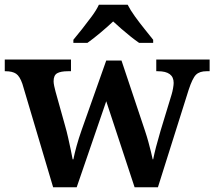

<svg xmlns="http://www.w3.org/2000/svg" viewBox="-22 -786 900 806"><path d="M72 -434Q61 -466 45.5 -476.5Q30 -487 1 -487H-2V-536H276V-487H263Q233 -487 218 -478.5Q203 -470 203 -445Q203 -437 205.5 -425Q208 -413 211 -402L251 -259Q258 -235 264 -208Q270 -181 275 -157.5Q280 -134 283 -117H286Q291 -142 299.5 -173Q308 -204 321 -241L424 -532H488L587 -236Q595 -212 601 -190Q607 -168 611.5 -149.5Q616 -131 619 -117H621Q626 -142 633 -169Q640 -196 652 -237L698 -388Q702 -401 704.5 -415.5Q707 -430 707 -438Q707 -487 641 -487H634V-536H858V-487H845Q816 -487 801 -472.5Q786 -458 770 -409L641 0H543L424 -361L300 0H201ZM286 -619Q302 -638 322.5 -664Q343 -690 363 -717Q383 -744 393 -766H514Q525 -744 544.5 -717Q564 -690 585 -664Q606 -638 621 -619V-606H562Q546 -617 526.5 -632.5Q507 -648 487.5 -665Q468 -682 453 -696Q431 -675 400 -649Q369 -623 345 -606H286Z"/></svg>

Font: Noto Nastaliq Urdu SemiBold
Style: Regular
Weight: 600
Version: Version 3.007